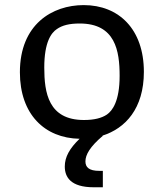

<svg xmlns="http://www.w3.org/2000/svg" viewBox="-20 -546 660 772"><path d="M317.5 -63.5C174.5 -63.5 158 -173 158 -274.5C158 -376.5 186 -414 208.5 -429C230.5 -444.5 259.5 -451.5 300.5 -451.5C444 -451.5 461 -341.5 461 -241C461 -138.5 431.5 -100.5 410 -85.5C388.5 -71 358.5 -63.5 317.5 -63.5ZM393.5 0 391.5 -0.5C484 -29.5 558.5 -109.5 558.5 -257C558.5 -428.5 458 -525.5 316.5 -525.5C190 -525.5 60 -448 60 -255.5C60 -87 159 9.5 300 12C260 50.5 240.5 85 240.5 123.5C240.5 165.5 263.5 207 357 207H393.5V141H379C337.5 141 323.5 126 323.5 103C323.5 76.5 341.5 44 393.5 0Z"/></svg>

Font: Monaspace Argon
Style: Regular
Weight: 400
Designer: Riley Cran & the Lettermatic Team
Foundry: Lettermatic
Version: Version 1.200 (Monaspace Argon)